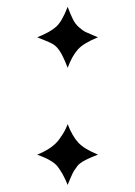

<svg xmlns="http://www.w3.org/2000/svg" viewBox="-20 -533 392 557"><path d="M264.2 -424.8Q223.1 -408.2 206.3 -389.9Q189.5 -371.6 176.3 -336.4Q163.6 -369.1 154.3 -383.5Q145 -397.9 135 -404.1Q125 -410.2 99.1 -420.4Q91.8 -423.3 87.9 -424.8Q126 -439.9 143.1 -455.6Q160.2 -471.2 176.3 -513.2Q185.1 -489.7 191.9 -476.3Q198.7 -462.9 209.7 -453.4Q220.7 -443.8 227.8 -440.4Q234.9 -437 254.9 -428.7Q260.7 -426.3 264.2 -424.8ZM264.2 -84.5Q260.3 -83 251 -79.1Q241.7 -75.2 239 -74Q236.3 -72.8 229.2 -69.3Q222.2 -65.9 219.7 -64.2Q217.3 -62.5 211.9 -58.6Q206.5 -54.7 204.1 -50.8Q201.7 -46.9 197.5 -41.5Q193.4 -36.1 190.4 -29.5Q187.5 -22.9 183.8 -14.9Q180.2 -6.8 176.3 3.4Q168.9 -15.1 161.1 -28.6Q153.3 -42 147 -50Q140.6 -58.1 129.6 -64.9Q118.7 -71.8 111.3 -75Q104 -78.1 87.9 -84.5Q110.4 -93.3 127 -105Q143.6 -116.7 153.3 -130.9Q163.1 -145 167.2 -152.6Q171.4 -160.2 176.3 -172.9Q189.9 -137.7 207.3 -119.1Q224.6 -100.6 264.2 -84.5Z"/></svg>

Font: Libertinage
Style: b
Weight: 400
Designer: OSP
Foundry: OSP
Version: Version 1.0; 2008; OFL relea